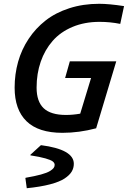

<svg xmlns="http://www.w3.org/2000/svg" viewBox="-20 -685 674 1012"><path d="M613.8 -559.1Q560.1 -569.8 504.9 -569.8Q425.8 -569.8 362.3 -543.2Q298.8 -516.6 257.6 -469.5Q216.3 -422.4 194.6 -359.6Q172.9 -296.9 172.9 -223.1Q172.9 -149.9 210.2 -114.5Q247.6 -79.1 328.1 -79.1Q363.8 -79.1 402.8 -85.9L460 -273.9H323.2L348.1 -361.8H592.8L486.8 -8.8Q397 15.1 309.1 15.1Q182.6 15.1 119.9 -45.9Q57.1 -106.9 57.1 -223.1Q57.1 -293.9 75.4 -359.1Q93.8 -424.3 130.9 -480.2Q168 -536.1 220.5 -577.1Q272.9 -618.2 345.5 -641.6Q418 -665 502.9 -665Q554.7 -665 633.8 -652.8ZM121.1 307.1 113.8 253.9 115.2 252Q163.6 243.7 195.6 234.9Q227.5 226.1 242.4 217Q257.3 208 262.7 200.4Q268.1 192.9 268.1 184.1Q268.1 174.3 258.8 166.5Q249.5 158.7 220.2 150.1Q190.9 141.6 140.1 133.8V130.9L195.8 80.1Q369.1 102.5 369.1 178.2Q369.1 200.7 357.9 219.5Q346.7 238.3 320.3 255.9Q293.9 273.4 243.7 286.6Q193.4 299.8 121.1 307.1Z"/></svg>

Font: IntelOne Mono Medium
Style: Italic
Weight: 500
Italic angle: -16°
Designer: Fred Shallcrass
Foundry: Frere-Jones Type LLC
Version: Version 1.200;hotconv 1.1.0;makeotfexe 2.6.0;FJTRelease1.2